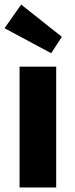

<svg xmlns="http://www.w3.org/2000/svg" viewBox="-22 -824 331 844"><path d="M64 0V-531H225V0ZM203 -590 -2 -700 71 -804 250 -662Z"/></svg>

Font: Mach
Style: Bold
Weight: 700
Version: Version 1.002